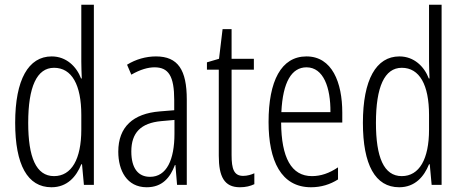

<svg xmlns="http://www.w3.org/2000/svg" viewBox="-20 -780 1950 810"><path d="M197 10C264 10 302 -35 323 -87H326L334 0H376V-760H323V-520C323 -498 324 -476 325 -449H322C303 -499 260 -542 198 -542C100 -542 44 -444 44 -262C44 -85 96 10 197 10ZM208 -37C132 -37 99 -117 99 -262C99 -413 135 -494 208 -494C283 -494 323 -422 323 -295V-233C323 -109 282 -37 208 -37Z M638 -542C596 -542 553 -530 516 -507L534 -465C572 -487 605 -496 632 -496C691 -496 715 -459 715 -358V-315L654 -310C542 -301 479 -245 479 -140C479 -61 515 10 599 10C665 10 698 -31 718 -84H720L727 0H768V-360C768 -485 731 -542 638 -542ZM716 -274V-216C716 -106 683 -34 613 -34C563 -34 534 -70 534 -141C534 -220 574 -261 660 -269Z M1006 -38C967 -38 957 -67 957 -126V-486H1051V-532H957V-657H919L904 -532L853 -517V-486H903V-123C903 -35 926 10 992 10C1017 10 1036 5 1053 -3V-49C1040 -43 1023 -38 1006 -38Z M1273 -542C1166 -542 1113 -438 1113 -265C1113 -102 1166 10 1292 10C1335 10 1373 -2 1406 -23V-74C1369 -49 1333 -37 1296 -37C1209 -37 1167 -115 1166 -263H1424V-305C1424 -432 1381 -542 1273 -542ZM1273 -496C1345 -496 1375 -410 1374 -307H1167C1173 -435 1211 -496 1273 -496Z M1664 10C1731 10 1769 -35 1790 -87H1793L1801 0H1843V-760H1790V-520C1790 -498 1791 -476 1792 -449H1789C1770 -499 1727 -542 1665 -542C1567 -542 1511 -444 1511 -262C1511 -85 1563 10 1664 10ZM1675 -37C1599 -37 1566 -117 1566 -262C1566 -413 1602 -494 1675 -494C1750 -494 1790 -422 1790 -295V-233C1790 -109 1749 -37 1675 -37Z"/></svg>

Font: Noto Sans UI Condensed Light
Style: Regular
Weight: 300
Width: 3
Designer: Monotype Design Team
Foundry: Monotype Imaging Inc.
Version: Version 1.901